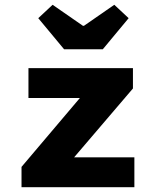

<svg xmlns="http://www.w3.org/2000/svg" viewBox="-20 -783 640 803"><path d="M70 0V-85L314 -373H99V-498H536V-413L290 -125H542V0ZM248 -577 140 -707 200 -763 327 -675H331L458 -763L518 -707L410 -577Z"/></svg>

Font: Source Code Pro ExtraLight ExtraBold
Style: Regular
Weight: 800
Monospace: yes
Version: Version 1.018;hotconv 1.0.116;makeotfexe 2.5.65601